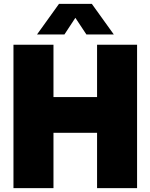

<svg xmlns="http://www.w3.org/2000/svg" viewBox="-20 -971 776 991"><path d="M49.5 0V-740H256V-470H481V-740H687.5V0H481V-285.5H256V0ZM171 -793 284.5 -951H454L567.5 -793H426L369 -879L312.5 -793Z"/></svg>

Font: Encode Sans SemiCondensed SemiCondensed Black
Style: Regular
Weight: 900
Width: 4
Designer: Multiple Designers
Foundry: Impallari Type
Version: Version 3.000; ttfautohint (v1.8.3) -l 8 -r 50 -G 200 -x 14 